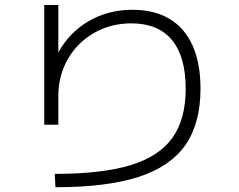

<svg xmlns="http://www.w3.org/2000/svg" viewBox="-20 -747 978 786"><path d="M740.2 -383.8Q740.2 -515.1 683.8 -583.3Q627.4 -651.4 517.6 -651.4Q434.6 -651.4 366.2 -612.8Q297.9 -574.2 258.3 -506.1Q218.8 -438 218.8 -353.5V-236.3H161.1V-726.6H218.8V-532.2Q263.7 -614.3 343.3 -660.6Q422.9 -707 522.5 -707Q611.8 -707 674.1 -669.7Q736.3 -632.3 768.6 -560.1Q800.8 -487.8 800.8 -383.8Q800.8 -241.7 738.8 -153.1Q676.8 -64.5 546.4 -22.5Q416 19.5 207 19.5L204.1 -35.2Q397 -35.2 514.2 -70.8Q631.3 -106.4 685.8 -182.9Q740.2 -259.3 740.2 -383.8Z"/></svg>

Font: Pretendard JP Light
Style: Regular
Weight: 300
Designer: Base glyphs from Inter by Rasmus Andersson; Hangeul glyphs from Noto Sans CJK(Source Han Sans) by Jang Soo-young and Kan
Foundry: Kil Hyung-jin
Version: Version 1.309